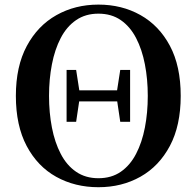

<svg xmlns="http://www.w3.org/2000/svg" viewBox="-20 -779 837 818"><path d="M263.7 -260.2V-481H304.4L319.6 -382.9V-362.4L304.4 -260.2ZM492.3 -260.2 477.1 -362.4V-382.9L492.3 -481H534.3V-260.2ZM399.2 18.6Q299.5 18.6 219.7 -25.6Q139.9 -69.9 93.7 -156.9Q47.6 -244 47.6 -370.5Q47.6 -496.2 94.1 -582.9Q140.6 -669.6 220.4 -714.5Q300.2 -759.4 399.2 -759.4Q499 -759.4 578.4 -714.8Q657.9 -670.2 703.9 -583.8Q749.9 -497.5 749.9 -370.5Q749.9 -244.3 703.9 -157.6Q657.9 -70.9 578.4 -26.1Q499 18.6 399.2 18.6ZM399.2 -19.7Q454.9 -19.7 494.6 -47.2Q534.4 -74.7 559.7 -123.5Q585.1 -172.2 597.3 -235.5Q609.6 -298.8 609.6 -370.5Q609.6 -441.7 597.3 -505Q585.1 -568.3 559.7 -617.1Q534.4 -665.8 494.6 -693.3Q454.9 -720.8 399.2 -720.8Q344.3 -720.8 304.2 -693.3Q264.1 -665.8 238.8 -617.1Q213.4 -568.3 201.2 -505Q188.9 -441.7 188.9 -370.5Q188.9 -298.8 201.2 -235.5Q213.4 -172.2 238.8 -123.5Q264.1 -74.7 304.2 -47.2Q344.3 -19.7 399.2 -19.7ZM292.3 -347.1V-394.1H505V-347.1Z"/></svg>

Font: Source Han Serif JP VF
Style: Regular
Weight: 250
Designer: Ryoko NISHIZUKA 西塚涼子 (kana & ideographs); Frank Grießhammer (Latin, Greek & Cyrillic); Wenlong ZHANG 张文龙 (bopomofo); San
Foundry: Adobe
Version: Version 2.001;hotconv 1.1.0;makeotfexe 2.6.0